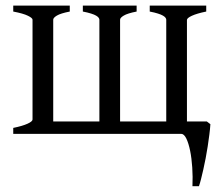

<svg xmlns="http://www.w3.org/2000/svg" viewBox="-20 -474 785 680"><path d="M26.9 0V-21Q60.1 -27.8 77.6 -35.9Q95.2 -43.9 95.2 -50.8V-404.3Q95.2 -410.2 78.9 -418.2Q62.5 -426.3 26.9 -433.1V-454.1H227.1V-433.1Q194.8 -426.8 181.6 -418.9Q168.5 -411.1 168.5 -404.3V-43.9H332V-404.3Q332 -407.2 329.6 -410.9Q327.1 -414.6 320.6 -418.5Q314 -422.4 302.5 -426Q291 -429.7 273.4 -433.1V-454.1H463.9V-433.1Q431.6 -426.8 418.5 -418.9Q405.3 -411.1 405.3 -404.3V-43.9H568.8V-404.3Q568.8 -407.2 566.4 -410.9Q564 -414.6 557.4 -418.5Q550.8 -422.4 539.3 -426Q527.8 -429.7 510.3 -433.1V-454.1H710.4V-433.1Q677.2 -426.3 659.7 -418.2Q642.1 -410.2 642.1 -403.3V-43.9H712.4L725.1 -34.2Q724.1 -17.1 721.4 3.2Q718.8 23.4 715.6 44.7Q712.4 65.9 708.3 86.9Q704.1 107.9 700 126.7Q695.8 145.5 691.9 160.6Q688 175.8 684.6 185.5H661.6Q663.1 152.3 660.9 119.1Q658.7 85.9 653.3 59.6Q647.9 33.2 639.9 16.6Q631.8 0 621.6 0Z"/></svg>

Font: Gentium Plus CyrE
Style: Regular
Weight: 400
Designer: J. Victor Gaultney, Annie Olsen, Iska Routamaa, Becca Hirsbrunner
Foundry: SIL International
Version: Version 5.000